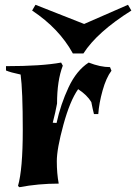

<svg xmlns="http://www.w3.org/2000/svg" viewBox="-20 -766 568 801"><path d="M225 0Q140 0 61 15L55 10Q75 -59 75 -224Q75 -389 66 -455Q23 -464 5 -472V-490Q154 -490 235 -505L242 -492Q218 -430 218 -334Q212 -300 200 -254L216 -253Q233 -331 266 -401.5Q299 -472 350 -505Q398 -486 439 -486L445 -471Q423 -442 408 -388.5Q393 -335 390 -290H372Q367 -309 361 -340Q344 -369 306 -394Q272 -346 244.5 -245.5Q217 -145 217 -93.5Q217 -42 225 0ZM128 -746 331 -666 514 -746 528 -722Q385 -632 328 -543H284Q227 -647 114 -722Z"/></svg>

Font: Almendra
Style: Bold Italic
Weight: 700
Italic angle: -12°
Designer: Ana Sanfelippo
Foundry: Ana Sanfelippo
Version: Version 1.004